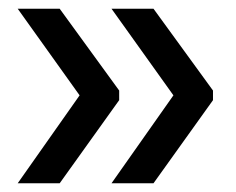

<svg xmlns="http://www.w3.org/2000/svg" viewBox="-20 -463 540 439"><path d="M162 -245 20.5 -443H116.5L252.5 -256V-234L116.5 -44H20.5ZM376.5 -245 235 -443H331L467 -256V-234L331 -44H235Z"/></svg>

Font: Anek Telugu Medium
Style: Regular
Weight: 500
Designer: Omkar Bhoir (Telugu), Yesha Goshar (Latin)
Foundry: Ek Type
Version: Version 1.003